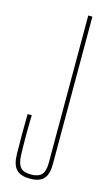

<svg xmlns="http://www.w3.org/2000/svg" viewBox="-124 -845 513 895"><g transform="rotate(15 132.5 -397.5)"><path d="M119 5Q73 5 52.5 -17Q32 -39 31 -88Q30 -141 30 -186Q30 -231 31 -283H51Q48 -186 51 -88Q53 -49 67.5 -32Q82 -15 119 -15Q154 -15 169.5 -32Q185 -49 185 -88V-800H205V-88Q205 -39 185 -17Q165 5 119 5Z"/></g></svg>

Font: Big Shoulders Display Thin
Style: Regular
Weight: 100
Designer: Patric King
Foundry: XO Type Co
Version: Version 1.000; ttfautohint (v1.8.2)